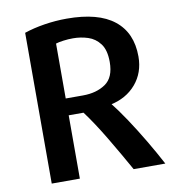

<svg xmlns="http://www.w3.org/2000/svg" viewBox="-80 -777 779 854"><g transform="rotate(-10 309.5 -349.5)"><path d="M598 6Q570 -47 536.5 -103.5Q503 -160 468.5 -212Q434 -264 402 -304V-294Q476 -309 519.5 -360Q563 -411 563 -484Q563 -591 491.5 -648Q420 -705 278 -705Q227 -705 176.5 -697Q126 -689 85 -675V6H212V-280H279Q320 -225 366 -148Q412 -71 455 6ZM433 -482Q433 -412 392 -384Q351 -356 290 -356H212V-604Q224 -608 246 -611Q268 -614 290 -614Q325 -614 357.5 -603.5Q390 -593 411.5 -564.5Q433 -536 433 -482Z"/></g></svg>

Font: Repo DemiBold
Style: Regular
Weight: 600
Designer: Stefan Peev
Foundry: Context Ltd
Version: Version 1.502